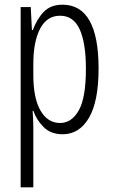

<svg xmlns="http://www.w3.org/2000/svg" viewBox="-20 -562 483 818"><path d="M246 -542Q400 -542 400 -270Q400 -130 359 -60Q318 10 247 10Q197 10 166.5 -20Q136 -50 122 -90H119Q120 -75 121 -56.5Q122 -38 122 -19V236H68V-532H111L116 -434H120Q137 -481 166.5 -511.5Q196 -542 246 -542ZM236 -495Q180 -495 151 -440Q122 -385 122 -289V-242Q122 -144 152.5 -91Q183 -38 236 -38Q285 -38 315.5 -91.5Q346 -145 346 -269Q346 -379 319.5 -437Q293 -495 236 -495Z"/></svg>

Font: Noto Sans Malayalam ExtraCondensed Light
Style: Regular
Weight: 300
Width: 2
Designer: Jelle Bosma - Monotype Design Team
Foundry: Monotype Imaging Inc.
Version: Version 2.104; ttfautohint (v1.8.4.7-5d5b)